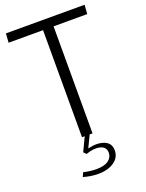

<svg xmlns="http://www.w3.org/2000/svg" viewBox="-175 -812 859 1131"><g transform="rotate(-20 254.5 -246.0)"><path d="M222 -671H6L10 -728H503L499 -671H288V0H222ZM239 236Q193 236 146 222L158 196Q199 206 238 206Q288 206 313.5 187.5Q339 169 339 140Q339 102 301 93Q263 84 214 102L198 86L239 0H270L234 75Q292 60 334.5 76Q377 92 377 138Q377 183 338.5 209.5Q300 236 239 236Z"/></g></svg>

Font: Murecho Light
Style: Regular
Weight: 300
Designer: Neil Summerour
Foundry: Positype
Version: Version 1.010; ttfautohint (v1.8.3)